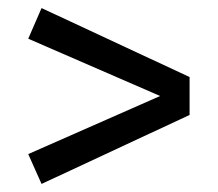

<svg xmlns="http://www.w3.org/2000/svg" viewBox="-20 -571 540 476"><path d="M450 -380V-286L83 -115L50 -189L377 -333L50 -475L83 -551Z"/></svg>

Font: FiraGOUPP
Style: Medium
Weight: 400
Designer: bBox Type
Foundry: bBox Type GmbH
Version: Version 1.001